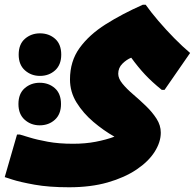

<svg xmlns="http://www.w3.org/2000/svg" viewBox="-64 -528 824 812"><path d="M228 264Q143 264 82 253Q21 242 -11.5 231.5Q-44 221 -44 221L8 41H20Q31 44 61.5 53.5Q92 63 138.5 71.5Q185 80 245 80Q297 80 341 71.5Q385 63 420 50Q374 24 331 -12.5Q288 -49 260 -94Q232 -139 232 -192Q232 -269 272.5 -325Q313 -381 382.5 -425Q452 -469 540 -508H552Q574 -477 606 -439.5Q638 -402 673 -366.5Q708 -331 740 -304L632 -148H620Q579 -181 549.5 -212.5Q520 -244 491 -284Q471 -276 453.5 -258.5Q436 -241 436 -216Q436 -196 454 -174Q472 -152 499 -129Q526 -106 553 -80Q580 -54 598 -26Q616 2 616 33Q616 73 590 114Q564 155 513.5 189Q463 223 391.5 243.5Q320 264 228 264ZM105 -207Q68 -207 41.5 -230.5Q15 -254 15 -297Q15 -341 41.5 -364Q68 -387 105 -387Q143 -387 169 -364Q195 -341 195 -297Q195 -254 169 -230.5Q143 -207 105 -207ZM104 2Q67 2 40.5 -21.5Q14 -45 14 -88Q14 -132 40.5 -155Q67 -178 104 -178Q142 -178 168 -155Q194 -132 194 -88Q194 -45 168 -21.5Q142 2 104 2Z"/></svg>

Font: Kufam Black
Style: Italic
Weight: 900
Italic angle: -11°
Designer: Artur Schmal
Foundry: Original Type
Version: Version 1.301; ttfautohint (v1.8.3)